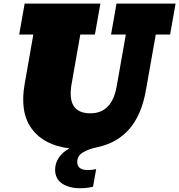

<svg xmlns="http://www.w3.org/2000/svg" viewBox="-20 -797 977 1046"><path d="M416.5 228.5Q357.9 228.5 319.1 203.4Q280.3 178.2 280.3 126.5Q280.3 91.3 301.5 60.5Q322.8 29.8 358.9 11.2Q220.7 -4.9 153.8 -94.2Q86.9 -183.6 114.3 -339.4L161.6 -608.9H84.5L114.3 -777.3H526.9L497.1 -608.9H417.5L370.1 -339.8Q341.8 -179.7 472.2 -179.7Q589.8 -179.7 615.7 -326.7L665.5 -608.9H585L614.7 -777.3H936.5L906.7 -608.9H828.6L774.9 -305.2Q751 -170.4 684.6 -94.2Q618.2 -18.1 512.2 4.4Q461.4 15.1 431.2 33.7Q400.9 52.2 400.9 85Q400.9 129.4 457.5 129.4Q481.4 129.4 503.9 124.5L486.8 220.2Q466.3 225.1 449.5 226.8Q432.6 228.5 416.5 228.5Z"/></svg>

Font: Bevan
Style: Italic
Weight: 400
Italic angle: -10°
Designer: Vernon Adams
Foundry: Vernon Adams
Version: Version 2.100; ttfautohint (v1.8.3)